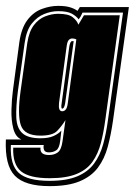

<svg xmlns="http://www.w3.org/2000/svg" viewBox="-39 -530 459 654"><path d="M130 104Q46 104 11.5 68.5Q-23 33 -19 -55H34Q14 -63 6.5 -91.5Q-1 -120 0 -156Q1 -192 5 -222L27 -387Q34 -435 54.5 -462Q75 -489 103.5 -499.5Q132 -510 159 -510Q183 -510 198.5 -505.5Q214 -501 225 -493L233 -506H400L346 -120Q339 -71 328 -30Q317 11 294.5 41Q272 71 232.5 87.5Q193 104 130 104ZM130 86Q188 86 224.5 70.5Q261 55 281.5 27Q302 -1 312.5 -39Q323 -77 329 -123L380 -487H242Q238 -478 235.5 -473.5Q233 -469 229 -464Q221 -475 205.5 -483.5Q190 -492 159 -492Q136 -492 112 -482.5Q88 -473 69.5 -450Q51 -427 45 -384L22 -220Q15 -166 16.5 -130Q18 -94 37 -76.5Q56 -59 99 -59Q126 -59 143 -66.5Q160 -74 170 -85L166 -50Q163 -25 152.5 -18Q142 -11 128 -11Q115 -11 111.5 -18.5Q108 -26 110 -36H-2Q-5 32 25 59Q55 86 130 86ZM130 77Q61 77 32.5 53.5Q4 30 6 -27H99Q96 -2 128 -2Q146 -2 158 -11Q170 -20 174 -49L184 -121Q171 -100 155.5 -84Q140 -68 99 -68Q44 -68 32 -103.5Q20 -139 31 -219L54 -384Q60 -423 76.5 -444.5Q93 -466 115.5 -474.5Q138 -483 159 -483Q194 -483 208.5 -471.5Q223 -460 228 -446L247 -478H369L320 -124Q314 -79 304.5 -42.5Q295 -6 276 21Q257 48 222 62.5Q187 77 130 77ZM173 -151Q180 -151 185 -157Q190 -163 192 -179L221 -396Q214 -399 207 -399Q200 -399 195 -393.5Q190 -388 188 -372L162 -179Q159 -151 173 -151ZM173 -160Q168 -160 171 -178L197 -371Q200 -390 207 -390H212L183 -179Q180 -160 173 -160Z"/></svg>

Font: Alumni Sans Collegiate One
Style: Italic
Weight: 400
Italic angle: -8°
Designer: Robert E. Leuschke
Foundry: Robert E. Leuschke
Version: Version 1.100